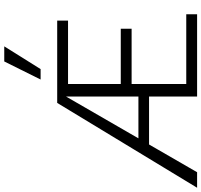

<svg xmlns="http://www.w3.org/2000/svg" viewBox="-42 -905 947 903"><g transform="rotate(-90 431.5 -453.5)"><path d="M0 0 399 -658H453L73 0ZM179 -226 207 -276H460V-226ZM460 -308V-359H748V-308ZM429 0V-658H786V-607H488V-51H816V0ZM509 -736 594 -907H665L558 -736Z"/></g></svg>

Font: Ysabeau Office Light
Style: Regular
Weight: 300
Designer: Christian Thalmann (Catharsis Fonts)
Version: Version 2.001;gftools[0.9.30]; featfreeze: tnum,lnum,ss02